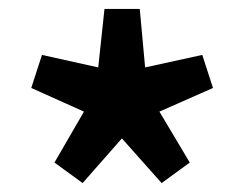

<svg xmlns="http://www.w3.org/2000/svg" viewBox="-20 -828 547 430"><path d="M165 -418 102 -464 168 -578 50 -631 74 -705 200 -677 214 -808H293L305 -677L433 -705L457 -631L337 -578L405 -464L342 -418L253 -518Z"/></svg>

Font: Noto Sans KR Thin
Style: Bold
Weight: 700
Version: Version 2.004-H2;hotconv 1.0.118;makeotfexe 2.5.65603